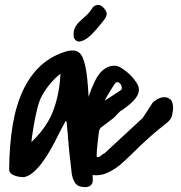

<svg xmlns="http://www.w3.org/2000/svg" viewBox="-20 -769 745 789"><path d="M250 -272.5Q241.2 -256.8 230 -234.9Q218.8 -212.9 206.1 -188Q193.4 -163.1 178.2 -138.2Q163.1 -113.3 147 -92.8Q130.9 -72.3 113.3 -58.1Q95.7 -43.9 77.1 -41Q69.3 -41 59.6 -42.5Q49.8 -43.9 40 -47.4Q30.3 -50.8 23.9 -57.1Q17.6 -63.5 17.6 -74.2Q18.6 -173.8 32.2 -255.4Q45.9 -336.9 75.2 -398.9Q104.5 -460.9 150.4 -502Q196.3 -543 261.7 -560.5Q263.7 -560.5 269 -561Q274.4 -561.5 276.4 -561.5Q305.7 -562.5 318.8 -534.7Q332 -506.8 338.4 -446.8Q344.7 -386.7 347.2 -292.5Q349.6 -198.2 357.4 -66.4Q360.4 -55.7 360.8 -47.9Q361.3 -40 361.3 -29.3Q361.3 -14.6 352.5 -7.3Q343.8 0 330.1 0Q301.8 0 290 -15.6Q278.3 -31.2 274.4 -57.6Q274.4 -58.6 272.9 -73.2Q271.5 -87.9 269 -106.9Q266.6 -126 264.6 -145.5Q262.7 -165 261.7 -177.7V-181.6Q259.8 -191.4 259.3 -206.1Q258.8 -220.7 256.8 -234.4Q254.9 -251 253.9 -267.6ZM228.5 -465.8Q202.1 -446.3 176.8 -413.1Q151.4 -379.9 140.6 -348.6Q135.7 -334 129.9 -308.6Q124 -283.2 119.6 -258.3Q115.2 -233.4 112.3 -212.4Q109.4 -191.4 109.4 -185.5Q110.4 -185.5 111.8 -187.5Q113.3 -189.5 114.3 -190.4Q174.8 -249 199.7 -316.9Q224.6 -384.8 228.5 -465.8ZM691.4 -322.3Q689.5 -304.7 687 -294.9Q684.6 -285.2 678.7 -277.3Q672.9 -269.5 662.1 -261.2Q651.4 -252.9 632.8 -237.8Q614.3 -222.7 586.9 -198.2Q559.6 -173.8 520.5 -134.8Q504.9 -120.1 488.3 -104.5Q471.7 -88.9 453.6 -76.7Q435.5 -64.5 416 -56.6Q396.5 -48.8 375 -48.8Q333 -48.8 313.5 -77.1Q293.9 -105.5 293.9 -142.6Q293.9 -167 295.4 -183.6Q296.9 -200.2 302.7 -226.6Q292 -236.3 284.2 -243.7Q276.4 -251 276.4 -263.7Q276.4 -275.4 281.7 -279.3Q287.1 -283.2 294.4 -284.7Q301.8 -286.1 308.6 -288.1Q315.4 -290 318.4 -295.9Q320.3 -301.8 325.7 -317.4Q331.1 -333 336.9 -350.1Q342.8 -367.2 348.1 -382.3Q353.5 -397.5 355.5 -403.3Q362.3 -419.9 370.6 -437Q378.9 -454.1 390.1 -467.8Q401.4 -481.4 416.5 -490.2Q431.6 -499 452.1 -499Q463.9 -499 481 -488.3Q498 -477.5 513.7 -462.4Q529.3 -447.3 540 -430.7Q550.8 -414.1 550.8 -402.3Q550.8 -387.7 543.9 -375.5Q537.1 -363.3 526.9 -353Q516.6 -342.8 504.9 -334Q493.2 -325.2 483.4 -317.4Q482.4 -317.4 479.5 -315.4Q476.6 -313.5 474.6 -312.5Q473.6 -311.5 470.2 -308.1Q466.8 -304.7 462.9 -300.8Q459 -296.9 455.6 -293Q452.1 -289.1 451.2 -288.1Q448.2 -285.2 439.9 -278.8Q431.6 -272.5 421.9 -265.1Q412.1 -257.8 403.8 -251.5Q395.5 -245.1 392.6 -243.2L388.7 -235.4Q386.7 -231.4 385.3 -218.3Q383.8 -205.1 381.8 -188.5Q379.9 -171.9 378.4 -154.8Q377 -137.7 377 -127Q377 -126 377.9 -125Q379.9 -123 380.9 -123Q388.7 -123 395.5 -129.9Q402.3 -136.7 410.2 -139.6L566.4 -284.2L606.4 -345.7Q611.3 -352.5 625.5 -360.8Q639.6 -369.1 654.3 -369.6Q668.9 -370.1 680.2 -360.4Q691.4 -350.6 691.4 -322.3ZM476.6 -398.4Q481.4 -402.3 480.5 -410.2Q479.5 -418 475.1 -423.8Q470.7 -429.7 463.9 -431.2Q457 -432.6 451.2 -423.8Q448.2 -419.9 440.9 -408.2Q433.6 -396.5 426.3 -384.3Q418.9 -372.1 414.1 -363.3Q409.2 -354.5 412.1 -356.4ZM283.2 -614.3Q280.3 -639.6 287.6 -654.3Q294.9 -668.9 307.1 -680.7Q319.3 -692.4 334 -705.1Q348.6 -717.8 362.3 -740.2Q377 -752 389.6 -748Q402.3 -744.1 413.1 -727.5Q418.9 -718.8 418.5 -711.4Q418 -704.1 414.1 -696.8Q410.2 -689.5 404.8 -683.6Q399.4 -677.7 395.5 -671.9Q387.7 -662.1 373 -645Q358.4 -627.9 341.8 -614.7Q325.2 -601.6 309.1 -598.6Q293 -595.7 283.2 -614.3Z"/></svg>

Font: Covered By Your Grace
Style: Regular
Weight: 400
Designer: Kimberly Geswein
Foundry: Kimberly Geswein
Version: Version 1.0